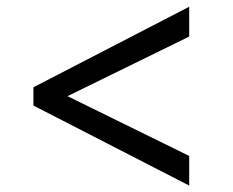

<svg xmlns="http://www.w3.org/2000/svg" viewBox="-20 -574 708 583"><path d="M554.5 -10.5 81.5 -253.5V-309L554.5 -553.5V-463L185 -282L554.5 -100.5Z"/></svg>

Font: Merriweather 28pt SemiBold
Style: Regular
Weight: 600
Version: Version 2.100